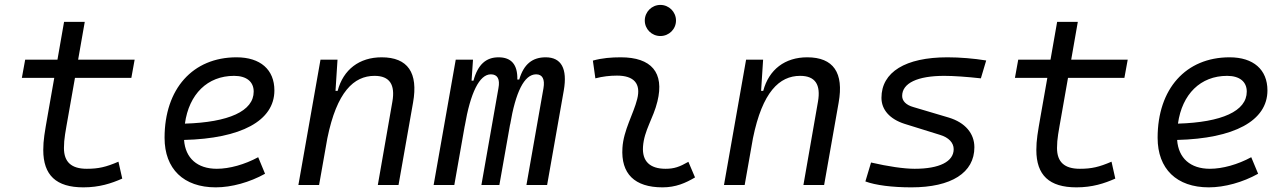

<svg xmlns="http://www.w3.org/2000/svg" viewBox="-20 -764 5313 793"><path d="M324.2 9.8C390.1 9.8 439.5 -6.3 484.9 -26.4L469.2 -96.2C418 -74.2 387.2 -66.9 338.4 -66.9C274.4 -66.9 244.1 -95.2 244.1 -152.8C244.1 -191.4 250.5 -219.7 262.2 -287.1L289.6 -442.4H522.5L536.1 -517.6H302.7L330.1 -673.8H244.6L217.3 -517.6H84L70.3 -442.4H204.1L176.8 -287.1C164.6 -217.3 158.7 -186 158.7 -144.5C158.7 -40.5 211.9 9.8 324.2 9.8Z M875.5 -66.9C794.9 -66.9 745.6 -110.8 740.2 -186C975.1 -191.9 1113.3 -264.6 1113.3 -390.6C1113.3 -476.6 1055.2 -527.3 957 -527.3C776.4 -527.3 659.7 -397.5 659.7 -194.8C659.7 -66.4 738.3 9.8 871.1 9.8C936.5 9.8 1011.7 -11.2 1074.7 -46.4L1046.4 -114.7C990.7 -84.5 927.7 -66.9 875.5 -66.9ZM743.7 -253.4C760.7 -375.5 836.9 -450.7 946.8 -450.7C998.5 -450.7 1027.8 -426.3 1027.8 -385.7C1027.8 -305.2 924.8 -258.8 743.7 -253.4Z M1212.4 0H1297.9L1332 -192.9C1371.1 -384.8 1441.4 -450.7 1526.9 -450.7C1589.4 -450.7 1612.8 -414.6 1600.6 -344.2L1540.5 0H1626L1686 -340.3C1708 -463.4 1664.6 -527.3 1556.2 -527.3C1464.4 -527.3 1397.9 -477.1 1374.5 -388.7H1365.7L1374 -517.6H1303.7Z M1933.6 -517.6H1862.3L1771 0H1856.4L1899.4 -243.7V-242.7C1922.9 -380.9 1960 -457 2007.3 -457C2034.7 -457 2045.9 -437.5 2038.6 -399.4L1968.3 0H2042.5L2086.9 -251V-249C2109.4 -383.3 2145 -457 2194.3 -457C2220.7 -457 2231 -436.5 2224.6 -399.4L2154.3 0H2239.7L2308.6 -390.6C2324.2 -480.5 2298.3 -527.3 2233.9 -527.3C2179.7 -527.3 2143.6 -500 2124.5 -435.5H2116.7C2118.2 -498 2091.3 -527.3 2039.1 -527.3C1987.8 -527.3 1953.6 -498 1935.5 -430.7H1927.7Z M2823.2 -95.7C2786.6 -74.7 2764.2 -66.9 2729 -66.9C2664.1 -66.9 2631.8 -98.1 2635.7 -157.7C2640.1 -225.6 2678.7 -275.4 2695.3 -345.2C2724.6 -464.4 2670.4 -527.3 2543.9 -527.3C2505.4 -527.3 2466.8 -524.4 2428.7 -513.7L2439 -440.4C2468.8 -448.2 2498.5 -451.7 2528.3 -451.7C2598.6 -451.7 2627.9 -418.5 2611.8 -355C2596.7 -293.9 2555.2 -226.1 2550.8 -153.3C2543.9 -46.4 2601.1 9.8 2716.3 9.8C2771.5 9.8 2812 -8.3 2850.6 -31.2ZM2707.5 -615.2C2743.2 -615.2 2772 -643.6 2772 -679.2C2772 -714.8 2743.2 -743.7 2707.5 -743.7C2671.9 -743.7 2643.1 -714.8 2643.1 -679.2C2643.1 -643.6 2671.9 -615.2 2707.5 -615.2Z M2970.2 0H3055.7L3089.8 -192.9C3128.9 -384.8 3199.2 -450.7 3284.7 -450.7C3347.2 -450.7 3370.6 -414.6 3358.4 -344.2L3298.3 0H3383.8L3443.8 -340.3C3465.8 -463.4 3422.4 -527.3 3314 -527.3C3222.2 -527.3 3155.8 -477.1 3132.3 -388.7H3123.5L3131.8 -517.6H3061.5Z M3744.1 9.8C3909.7 9.8 4004.4 -50.8 4004.4 -155.8C4004.4 -212.9 3966.3 -257.8 3898.9 -278.3L3752.4 -321.8C3722.7 -330.1 3706.1 -346.7 3706.1 -367.7C3706.1 -420.4 3769 -450.7 3879.9 -450.7C3918.5 -450.7 3973.6 -446.8 4031.2 -440.4L4053.2 -514.2C4002.9 -522.5 3944.3 -527.3 3893.1 -527.3C3719.7 -527.3 3620.6 -466.3 3620.6 -359.9C3620.6 -311 3654.8 -272 3716.3 -252.4L3862.3 -207C3898.4 -196.3 3918.9 -174.3 3918.9 -147.9C3918.9 -96.7 3860.4 -66.9 3757.8 -66.9C3712.9 -66.9 3647.5 -76.7 3577.6 -92.8L3554.2 -14.6C3596.2 1 3665 9.8 3744.1 9.8Z M4425.8 9.8C4491.7 9.8 4541 -6.3 4586.4 -26.4L4570.8 -96.2C4519.5 -74.2 4488.8 -66.9 4439.9 -66.9C4376 -66.9 4345.7 -95.2 4345.7 -152.8C4345.7 -191.4 4352.1 -219.7 4363.8 -287.1L4391.1 -442.4H4624L4637.7 -517.6H4404.3L4431.6 -673.8H4346.2L4318.8 -517.6H4185.5L4171.9 -442.4H4305.7L4278.3 -287.1C4266.1 -217.3 4260.3 -186 4260.3 -144.5C4260.3 -40.5 4313.5 9.8 4425.8 9.8Z M4977.1 -66.9C4896.5 -66.9 4847.2 -110.8 4841.8 -186C5076.7 -191.9 5214.8 -264.6 5214.8 -390.6C5214.8 -476.6 5156.7 -527.3 5058.6 -527.3C4877.9 -527.3 4761.2 -397.5 4761.2 -194.8C4761.2 -66.4 4839.8 9.8 4972.7 9.8C5038.1 9.8 5113.3 -11.2 5176.3 -46.4L5147.9 -114.7C5092.3 -84.5 5029.3 -66.9 4977.1 -66.9ZM4845.2 -253.4C4862.3 -375.5 4938.5 -450.7 5048.3 -450.7C5100.1 -450.7 5129.4 -426.3 5129.4 -385.7C5129.4 -305.2 5026.4 -258.8 4845.2 -253.4Z"/></svg>

Font: Cascadia Code PL SemiLight
Style: Italic
Weight: 350
Italic angle: -10°
Monospace: yes
Designer: Aaron Bell
Foundry: Saja Typeworks
Version: Version 2404.023